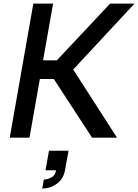

<svg xmlns="http://www.w3.org/2000/svg" viewBox="-20 -770 772 1074"><path d="M495 0 281 -328H203L145 0H34.5L166.5 -750H277L221 -432.5H298L596 -750H732.5L389.5 -381L634.5 0ZM216.5 284.5 225 234.5Q243.5 234.5 266.5 223Q289.5 212 293.5 182.5H234.5L254 73H363.5L343.5 182.5Q335.5 229 299.5 256.5Q263 284.5 216.5 284.5Z"/></svg>

Font: Russisch Sans SemiBold
Style: Italic
Weight: 600
Width: 4
Italic angle: -10°
Designer: Michael Sharanda (font) & Cristiano Sobral (main changes)
Foundry: Michael Sharanda
Version: Version 2.00;September 8, 2020;FontCreator 13.0.0.2681 64-bi